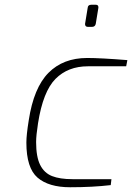

<svg xmlns="http://www.w3.org/2000/svg" viewBox="-20 -782 556 808"><path d="M91 -182Q91 -214 101 -276Q122 -413 184 -475.5Q246 -538 347 -538Q403 -538 516 -529L511 -503H350Q266 -503 213.5 -450Q161 -397 140 -263Q132 -212 132 -184Q132 -122 149 -88Q166 -54 199 -41Q232 -28 285 -28H449L446 -3Q370 6 275 6Q185 6 138 -34.5Q91 -75 91 -182ZM338 -680V-682L349 -749Q350 -762 364 -762H383Q394 -762 394 -752V-749L383 -682Q382 -676 378 -672.5Q374 -669 368 -669H349Q344 -669 341 -672Q338 -675 338 -680Z"/></svg>

Font: Exo ExtraLight
Style: Italic
Weight: 275
Italic angle: -9°
Designer: Natanael Gama
Foundry: Natanael Gama
Version: Version 1.500; ttfautohint (v1.6)